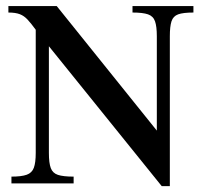

<svg xmlns="http://www.w3.org/2000/svg" viewBox="-20 -619 686 648"><path d="M632.8 -598.6V-576.7Q598.1 -576.7 581.3 -570.6Q564.5 -564.5 558.8 -547.1Q553.2 -529.8 553.2 -496.6V9.3H525.9L145 -462.9V-103Q145 -68.8 151.4 -51.8Q157.7 -34.7 175.5 -28.8Q193.4 -22.9 228.5 -22.9V0H18.6V-22.9Q52.7 -22.9 70.3 -29.3Q87.9 -35.6 94.2 -52.7Q100.6 -69.8 100.6 -103V-518.6Q85 -540 73.2 -552.7Q61.5 -565.4 47.1 -571Q32.7 -576.7 8.3 -576.7V-598.6H171.4L509.3 -178.2V-496.6Q509.3 -529.8 503.2 -547.1Q497.1 -564.5 479.5 -570.6Q461.9 -576.7 427.2 -576.7V-598.6Z"/></svg>

Font: Scheherazade New Medium
Style: Regular
Weight: 500
Designer: SIL International
Foundry: SIL International
Version: Version 4.000